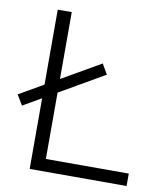

<svg xmlns="http://www.w3.org/2000/svg" viewBox="-95 -771 713 837"><g transform="rotate(10 261.5 -352.5)"><path d="M93 0V-705H155V-55H522V0ZM12 -266 -15 -311 327 -508 353 -463Z"/></g></svg>

Font: Mulish ExtraLight Light
Style: Regular
Weight: 300
Version: Version 3.603